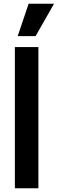

<svg xmlns="http://www.w3.org/2000/svg" viewBox="-20 -1000 307 1020"><path d="M74 -808 132 -980H267L169 -808ZM59 0V-750H184V0Z"/></svg>

Font: Mohave Bold
Style: Regular
Weight: 700
Designer: Gumpita Rahayu
Foundry: Tokotype
Version: Version 2.002;PS 002.002;hotconv 1.0.88;makeotf.lib2.5.64775